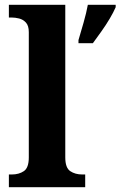

<svg xmlns="http://www.w3.org/2000/svg" viewBox="-20 -780 502 800"><path d="M17 0V-53H29Q59 -53 79.5 -67Q100 -81 100 -124V-646Q100 -673 88 -686Q76 -699 59.5 -703Q43 -707 29 -707H17V-760H252V-124Q252 -81 272.5 -67Q293 -53 323 -53H335V0ZM307 -613Q316 -643 328 -685Q340 -727 346 -760H462V-750Q453 -729 437 -702Q421 -675 402 -648.5Q383 -622 367 -600H307Z"/></svg>

Font: Noto Serif Ethiopic
Style: Bold
Weight: 700
Designer: Monotype Design Team
Foundry: Monotype Imaging Inc.
Version: Version 2.102; ttfautohint (v1.8.4.7-5d5b)